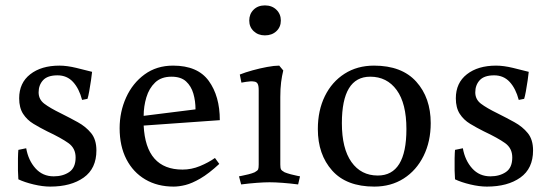

<svg xmlns="http://www.w3.org/2000/svg" viewBox="-20 -675 2038 711"><path d="M179 -22Q213 -22 236.5 -38Q260 -54 260 -92Q260 -126 233.5 -145Q207 -164 154 -189Q128 -202 104 -216.5Q80 -231 65.5 -253.5Q51 -276 51 -311Q51 -368 92 -400Q133 -432 200 -432Q228 -432 263 -423.5Q298 -415 321 -409Q320 -398 317 -377.5Q314 -357 310.5 -337.5Q307 -318 304 -309L284 -305Q273 -347 250.5 -371.5Q228 -396 193 -396Q156 -396 139.5 -378Q123 -360 123 -333Q123 -307 144 -291Q165 -275 206 -255Q238 -239 268 -222.5Q298 -206 317.5 -182Q337 -158 337 -118Q337 -51 290 -17.5Q243 16 166 16Q138 16 104.5 8Q71 0 48 -11Q47 -21 46.5 -43.5Q46 -66 46.5 -88.5Q47 -111 48 -120L77 -126Q85 -81 111.5 -51.5Q138 -22 179 -22Z M794 -230 512 -210Q520 -47 656 -47Q689 -47 720.5 -60Q752 -73 776 -90L792 -68Q753 -32 722 -14Q691 4 667 10Q643 16 623 16Q563 16 518 -10.5Q473 -37 448 -85.5Q423 -134 423 -200Q423 -261 447 -314Q471 -367 515.5 -399.5Q560 -432 621 -432Q712 -432 753 -375.5Q794 -319 794 -230ZM615 -391Q577 -391 554.5 -369.5Q532 -348 522 -314.5Q512 -281 512 -246L704 -270Q704 -301 696 -328.5Q688 -356 669 -373.5Q650 -391 615 -391Z M1018 -316V-66Q1018 -53 1020.5 -48Q1023 -43 1034 -37Q1044 -33 1057 -29.5Q1070 -26 1080.5 -24Q1091 -22 1091 -22L1084 8Q1053 4 1025.5 2Q998 0 978 0Q959 0 931.5 2Q904 4 873 8L865 -22Q865 -22 875.5 -24Q886 -26 900 -29.5Q914 -33 923 -37Q934 -43 936 -48Q938 -53 938 -66V-341Q938 -358 934 -365Q930 -372 921 -373Q909 -375 891.5 -372Q874 -369 874 -369L868 -399Q888 -407 915 -414.5Q942 -422 969 -427Q996 -432 1014 -432L1029 -414Q1024 -394 1021 -370.5Q1018 -347 1018 -316ZM903 -599Q903 -623 919 -639Q935 -655 961 -655Q987 -655 1003.5 -639Q1020 -623 1020 -599Q1020 -575 1003.5 -559.5Q987 -544 961 -544Q936 -544 919.5 -559.5Q903 -575 903 -599Z M1157 -197Q1157 -266 1183 -319Q1209 -372 1256 -402Q1303 -432 1365 -432Q1468 -432 1521.5 -372.5Q1575 -313 1575 -219Q1575 -151 1548.5 -97.5Q1522 -44 1475 -14Q1428 16 1366 16Q1263 16 1210 -43.5Q1157 -103 1157 -197ZM1246 -219Q1246 -125 1281.5 -75Q1317 -25 1379 -25Q1485 -25 1485 -197Q1485 -292 1449 -341.5Q1413 -391 1351 -391Q1246 -391 1246 -219Z M1796 -22Q1830 -22 1853.5 -38Q1877 -54 1877 -92Q1877 -126 1850.5 -145Q1824 -164 1771 -189Q1745 -202 1721 -216.5Q1697 -231 1682.5 -253.5Q1668 -276 1668 -311Q1668 -368 1709 -400Q1750 -432 1817 -432Q1845 -432 1880 -423.5Q1915 -415 1938 -409Q1937 -398 1934 -377.5Q1931 -357 1927.5 -337.5Q1924 -318 1921 -309L1901 -305Q1890 -347 1867.5 -371.5Q1845 -396 1810 -396Q1773 -396 1756.5 -378Q1740 -360 1740 -333Q1740 -307 1761 -291Q1782 -275 1823 -255Q1855 -239 1885 -222.5Q1915 -206 1934.5 -182Q1954 -158 1954 -118Q1954 -51 1907 -17.5Q1860 16 1783 16Q1755 16 1721.5 8Q1688 0 1665 -11Q1664 -21 1663.5 -43.5Q1663 -66 1663.5 -88.5Q1664 -111 1665 -120L1694 -126Q1702 -81 1728.5 -51.5Q1755 -22 1796 -22Z"/></svg>

Font: Buenard
Style: Regular
Weight: 400
Version: Version 2.000